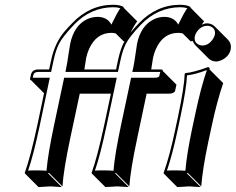

<svg xmlns="http://www.w3.org/2000/svg" viewBox="-20 -718 980 798"><path d="M558.1 -622.1Q630.9 -697.8 728.5 -698.2Q758.8 -697.8 771.5 -689L772 -686L828.1 -629.4Q823.2 -623 818.8 -615.7Q831.1 -621.1 841.8 -621.1Q859.4 -620.1 871.1 -609.4L927.7 -552.7Q942.9 -536.1 939 -513.2Q932.6 -482.9 900.4 -467.8Q888.2 -462.4 877 -462.4Q859.4 -463.4 847.7 -474.1L791 -530.8Q784.2 -538.6 781.2 -547.4L772 -546.4L739.3 -579.1Q730.5 -581.1 721.2 -581.5Q657.7 -581.5 627.4 -513.2Q620.1 -496.1 616.2 -478.5Q614.3 -469.7 608.4 -429.2H650.4Q654.3 -428.7 655.8 -427.2Q656.7 -424.8 656.7 -422.9L713.4 -366.2L708 -341.3Q704.1 -329.1 682.6 -328.6H589.4L550.3 -143.6Q522 -10.7 517.6 56.6L460.9 0L458.5 2.9L515.1 59.6Q513.2 59.6 467.8 56.6L418 59.6L361.3 2.9L360.8 0Q384.3 -64 413.6 -200.2L440.9 -328.6H404.3H383.3H311.5L272 -143.6Q243.7 -10.3 239.7 56.6L183.1 0L180.2 2.9L236.8 59.6Q234.9 59.6 189.5 56.6L140.1 59.6L83.5 2.9L83 0Q106.4 -64 135.7 -200.2L163.1 -330.6L108.9 -384.8Q106.4 -385.3 105.5 -385.7Q105 -388.2 105 -391.1L108.9 -409.2Q114.7 -428.2 136.2 -429.2H184.1L192.9 -469.2Q208 -540 248 -586.9Q258.3 -599.1 280.3 -622.1Q353 -697.8 450.2 -698.2Q480.5 -697.8 493.7 -689V-686L550.3 -629.4Q538.1 -613.8 522 -582Q533.2 -595.7 558.1 -622.1ZM720.2 -234.9Q746.1 -357.9 747.6 -411.1L750 -414.1Q784.2 -417 844.2 -439Q848.1 -438.5 850.1 -437Q852.1 -433.6 851.1 -429.2L907.7 -372.6Q881.3 -295.4 859.9 -194.3L844.7 -123.5Q821.8 -14.2 816.4 56.6L759.8 0L757.3 2.9L814 59.6Q812 59.6 766.6 56.6L716.8 59.6L660.2 2.9V0Q685.1 -68.8 708.5 -180.2ZM330.6 -429.2H354H372.1H462.4L470.7 -469.2Q481 -516.6 497.6 -546.9L493.7 -546.4L460.9 -579.1Q452.1 -581.1 443.4 -581.5Q379.9 -581.5 349.6 -513.2Q342.3 -496.1 338.4 -478.5Q336.4 -469.7 330.6 -429.2ZM730 -232.9 718.3 -177.7Q695.8 -72.3 673.8 -8.8Q690.4 -10.3 710 -9.8Q733.9 -9.8 750.5 -8.3Q756.3 -77.6 778.3 -182.1L793.5 -252.9Q814.9 -353.5 839.8 -426.8Q790 -408.2 757.3 -404.8Q754.9 -349.6 730 -232.9ZM790 -567.9Q784.7 -542.5 806.2 -532.2Q810.1 -530.8 813.5 -529.8Q817.4 -529.3 820.3 -528.8Q847.2 -528.8 865.2 -556.2Q870.6 -564.5 872.6 -572.3Q877.9 -597.7 856 -607.9Q852.1 -609.4 848.6 -610.4Q844.7 -610.8 841.8 -610.8Q814.9 -610.8 796.9 -584Q792 -575.7 790 -567.9ZM565.4 -615.2Q516.1 -563.5 502 -533.7Q488.8 -506.3 480.5 -466.8L470.2 -418.9H252L256.3 -440.9Q259.3 -454.1 265.1 -495.1Q270 -527.8 272 -537.1Q288.1 -612.8 342.8 -638.7Q363.8 -647.9 386.7 -647.9Q426.3 -647 442.9 -615.7Q465.3 -662.1 480 -684.1Q466.3 -688 450.2 -688Q356 -687 287.6 -615.2Q238.3 -563.5 224.1 -533.7Q210.9 -506.3 202.6 -466.8L192.4 -418.9H136.2Q121.6 -418 118.7 -406.7L116.2 -395H187L145.5 -197.8Q118.7 -71.3 96.7 -8.8Q113.3 -10.3 132.8 -9.8Q156.7 -9.8 173.3 -8.3Q178.7 -75.7 205.6 -202.1L246.6 -395H465.3L423.3 -197.8Q396.5 -71.3 374.5 -8.8Q391.1 -10.3 411.1 -9.8Q435.5 -9.8 451.7 -8.3Q457 -76.2 483.9 -202.1L524.9 -395H626Q636.7 -395.5 641.6 -400.4L646 -418.9H529.8L534.7 -440.9Q537.6 -454.1 543.5 -495.1Q548.3 -528.3 549.8 -537.1Q565.9 -612.8 621.1 -638.7Q641.1 -647.9 664.6 -647.9Q704.1 -647 720.7 -615.7Q743.2 -662.1 758.3 -684.1Q744.6 -688 728.5 -688Q634.3 -687 565.4 -615.2Z"/></svg>

Font: Linux Biolinum Shadow O
Style: Italic
Weight: 400
Italic angle: -12°
Designer: Philipp H. Poll
Foundry: Philipp H. Poll
Version: Version 0.6.2